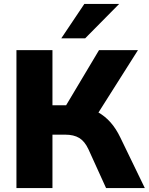

<svg xmlns="http://www.w3.org/2000/svg" viewBox="-20 -961 760 981"><path d="M64 0V-705H248V-423H333L307 -405L486 -705H685L471 -367L397 -416Q444 -408 480 -388Q516 -368 544.5 -336Q573 -304 595 -258L720 0H522L432 -198Q413 -239 385 -256Q357 -273 313 -273H248V0ZM293 -765 411 -941H589L415 -765Z"/></svg>

Font: Nunito Sans 12pt Black
Style: Regular
Weight: 900
Designer: Vernon Adams
Foundry: Vernon Adams
Version: Version 3.101;gftools[0.9.27]